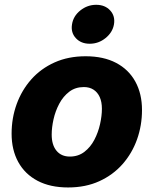

<svg xmlns="http://www.w3.org/2000/svg" viewBox="-20 -786 653 816"><path d="M269.5 10.7Q193.4 10.7 139.6 -17.6Q85.9 -45.9 57.6 -97.4Q29.3 -148.9 29.3 -217.8Q29.3 -284.2 50.8 -343.5Q72.3 -402.8 113 -448.7Q153.8 -494.6 212.2 -520.8Q270.5 -546.9 343.8 -546.9Q419.9 -546.9 473.4 -518.8Q526.9 -490.7 555.2 -439.2Q583.5 -387.7 583.5 -318.4Q583.5 -252.9 562.5 -193.8Q541.5 -134.8 501 -88.6Q460.4 -42.5 402.1 -15.9Q343.8 10.7 269.5 10.7ZM276.9 -120.6Q312.5 -120.6 338.6 -140.6Q364.7 -160.6 381.1 -192.1Q397.5 -223.6 405.3 -258.8Q413.1 -293.9 413.1 -323.7Q413.1 -353 403.8 -373.5Q394.5 -394 377.4 -405Q360.4 -416 336.4 -416Q300.3 -416 274.4 -396.2Q248.5 -376.5 231.9 -345.2Q215.3 -314 207.5 -279.1Q199.7 -244.1 199.7 -213.9Q199.7 -169.9 220.2 -145.3Q240.7 -120.6 276.9 -120.6ZM361.3 -600.1Q324.2 -600.1 302.2 -624Q280.3 -647.9 286.1 -682.6Q291.5 -717.8 321.5 -741.7Q351.6 -765.6 388.7 -765.6Q426.3 -765.6 448.2 -741.7Q470.2 -717.8 464.4 -682.6Q458.5 -648.4 428.7 -624.3Q398.9 -600.1 361.3 -600.1Z"/></svg>

Font: Inter 18pt ExtraBold
Style: Italic
Weight: 800
Italic angle: -9.3988°
Designer: Rasmus Andersson
Foundry: rsms
Version: Version 4.001;git-66647c0bb